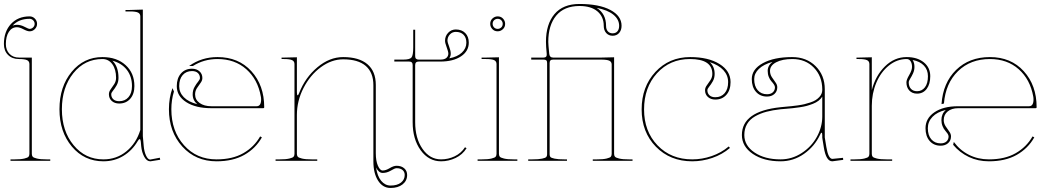

<svg xmlns="http://www.w3.org/2000/svg" viewBox="-28 -810 5273 967"><path d="M35.6 -681.2Q46.4 -685.1 57.1 -685.1Q76.7 -685.1 95.9 -674.8Q115.2 -664.6 121.1 -664.6Q131.3 -664.6 138.9 -672.1Q146.5 -679.7 146.5 -689.9Q146.5 -700.2 138.9 -707.8Q131.3 -715.3 121.1 -715.3Q66.9 -715.3 35.6 -681.2ZM132.3 -520V-35.2Q132.3 -26.4 136.5 -21Q140.6 -15.6 158 -11.5Q175.3 -7.3 207.5 -7.3H225.1V0H24.9V-7.3H44.9Q77.1 -7.3 94.5 -11.5Q111.8 -15.6 116 -21Q120.1 -26.4 120.1 -35.2V-487.3Q120.1 -501.5 108.2 -507.1Q96.2 -512.7 67.4 -512.7Q33.2 -512.7 12.5 -533.4Q-8.3 -554.2 -8.3 -588.4Q-8.3 -650.9 27.1 -689.2Q62.5 -727.5 121.1 -727.5Q136.7 -727.5 147.7 -716.3Q158.7 -705.1 158.7 -689.9Q158.7 -674.8 147.7 -663.6Q136.7 -652.3 121.1 -652.3Q109.4 -652.3 90.1 -662.6Q70.8 -672.9 57.1 -672.9Q31.7 -672.9 16.6 -649.7Q1.5 -626.5 1.5 -588.4Q1.5 -557.6 19.8 -538.8Q38.1 -520 68.4 -520Z M538.1 -504.4Q568.8 -474.6 568.8 -418Q568.8 -397 559.6 -380.6Q550.3 -364.3 541.3 -353.5Q532.2 -342.8 532.2 -335.4Q532.2 -319.8 542.7 -310.1Q553.2 -300.3 572.3 -300.3Q601.6 -300.3 619.1 -320.6Q636.7 -340.8 636.7 -376.5Q636.7 -424.8 610.8 -458.3Q585 -491.7 538.1 -504.4ZM604 -759.8H626.5L691.4 -761.7V-124.5L695.8 -74.7Q698.2 -46.4 707.5 -26.6Q716.8 -6.8 728 -6.3L776.9 -15.6L778.8 -5.4L730 2.4H729Q710.9 2.4 698.5 -20.5Q686 -43.5 683.1 -73.7L681.2 -96.2Q679.7 -109.4 675.8 -109.4Q671.4 -109.4 665.5 -99.1Q637.7 -51.8 593 -24.7Q548.3 2.4 492.7 2.4Q396.5 2.4 334 -71.8Q271.5 -146 271.5 -259.8Q271.5 -373.5 332.8 -448Q394 -522.5 487.8 -522.5Q560.1 -522.5 604.5 -482.2Q648.9 -441.9 648.9 -376.5Q648.9 -336.4 627.9 -312.5Q606.9 -288.6 572.3 -288.6Q549.3 -288.6 534.9 -301.5Q520.5 -314.5 520.5 -335.4Q520.5 -348.1 529.5 -360.4Q538.6 -372.6 547.6 -386.7Q556.6 -400.9 556.6 -418Q556.6 -460.4 537.8 -486.6Q519 -512.7 487.8 -512.7Q398.9 -512.7 341.3 -441.2Q283.7 -369.6 283.7 -259.8Q283.7 -149.9 342.8 -78.6Q401.9 -7.3 492.7 -7.3Q559.1 -7.3 608.6 -47.9Q658.2 -88.4 678.7 -155.3V-727.5Q678.7 -741.2 667 -746.8Q655.3 -752.4 626.5 -752.4H604Z M965.8 -285.2Q942.4 -304.7 942.4 -334.5Q942.4 -355.5 951.7 -371.8Q960.9 -388.2 970 -398.9Q979 -409.7 979 -417Q979 -432.6 968.5 -442.4Q958 -452.1 939 -452.1Q909.7 -452.1 892.1 -431.9Q874.5 -411.6 874.5 -376Q874.5 -344.2 897.9 -320.3Q921.4 -296.4 965.8 -285.2ZM1067.4 -522.5Q1173.3 -522.5 1238 -451.4Q1302.7 -380.4 1302.7 -270Q1302.7 -265.1 1297.4 -265.1H1035.6Q957.5 -265.1 909.9 -295.7Q862.3 -326.2 862.3 -376Q862.3 -416 883.3 -439.9Q904.3 -463.9 939 -463.9Q961.9 -463.9 976.6 -450.9Q991.2 -438 991.2 -417Q991.2 -404.3 981.9 -392.1Q972.7 -379.9 963.6 -365.7Q954.6 -351.6 954.6 -334.5Q954.6 -307.6 977.3 -291.3Q1000 -274.9 1037.1 -274.9H1264.6Q1287.1 -274.9 1287.1 -309.1Q1287.1 -317.4 1285.6 -324.2Q1270.5 -409.7 1212.6 -461.2Q1154.8 -512.7 1067.4 -512.7Q999 -512.7 943.4 -477.5H924.3Q986.8 -522.5 1067.4 -522.5ZM840.8 -366.2 848.1 -349.1Q835 -306.6 835 -259.8Q835 -149.9 898.7 -78.6Q962.4 -7.3 1062.5 -7.3Q1143.1 -7.3 1197.5 -38.6Q1252 -69.8 1282.2 -123L1291 -118.2Q1259.8 -62.5 1202.6 -30Q1145.5 2.4 1062.5 2.4Q957.5 2.4 890.1 -72Q822.8 -146.5 822.8 -259.8Q822.8 -318.4 840.8 -366.2Z M1866.2 33.7Q1872.1 77.1 1891.8 100.8Q1911.6 124.5 1939 124.5Q1972.7 124.5 1991.5 109.6Q2010.3 94.7 2010.3 71.3Q2010.3 55.7 1999.5 46.4Q1988.8 37.1 1969.2 37.1Q1960.4 37.1 1940.7 49.1Q1920.9 61 1899.4 61Q1879.4 61 1866.2 33.7ZM1390.1 -520H1402.3L1467.3 -521.5V-345.7Q1467.3 -330.1 1471.2 -330.1Q1474.1 -330.1 1479 -342.3Q1509.3 -419.9 1570.6 -471.2Q1631.8 -522.5 1700.2 -522.5Q1780.3 -522.5 1822.5 -486.6Q1864.7 -450.7 1864.7 -382.3V-38.1Q1864.7 0 1875.2 24.4Q1885.7 48.8 1899.4 48.8Q1914.6 48.8 1934.6 36.9Q1954.6 24.9 1969.2 24.9Q1993.2 24.9 2007.8 37.6Q2022.5 50.3 2022.5 71.3Q2022.5 100.6 1999.5 118.7Q1976.6 136.7 1939 136.7Q1899.9 136.7 1876.2 99.9Q1852.5 63 1852.5 2.4V-380.9Q1852.5 -444.8 1814 -478Q1775.4 -511.2 1700.2 -511.2Q1642.1 -511.2 1588.1 -471.7Q1534.2 -432.1 1500.7 -366.9Q1467.3 -301.8 1467.3 -231V-35.2Q1467.3 -26.4 1471.4 -21Q1475.6 -15.6 1492.9 -11.5Q1510.3 -7.3 1542.5 -7.3H1569.8V0H1359.9V-7.3H1379.9Q1412.1 -7.3 1429.4 -11.5Q1446.8 -15.6 1450.9 -21Q1455.1 -26.4 1455.1 -35.2V-487.3Q1455.1 -501.5 1443.1 -507.1Q1431.2 -512.7 1402.3 -512.7H1390.1Z M2234.4 -516.1Q2275.9 -523.9 2298.3 -545.2Q2320.8 -566.4 2320.8 -595.2Q2320.8 -620.6 2306.6 -635Q2292.5 -649.4 2267.6 -649.4Q2250 -649.4 2237.8 -636.5Q2225.6 -623.5 2225.6 -604.5Q2225.6 -597.7 2233.9 -575.9Q2242.2 -554.2 2242.2 -540Q2242.2 -526.4 2234.4 -516.1ZM2189.9 -500H2081.1Q2063 -500 2063 -482.4V-194.8Q2063 -113.3 2099.9 -60.3Q2136.7 -7.3 2193.4 -7.3Q2229.5 -7.3 2262.2 -22.9Q2294.9 -38.6 2314 -68.4L2321.8 -63.5Q2301.8 -31.2 2266.6 -14.4Q2231.4 2.4 2193.4 2.4Q2131.3 2.4 2090.8 -53.2Q2050.3 -108.9 2050.3 -194.8V-482.4Q2050.3 -500 2032.7 -500H1958V-509.8H2002.9Q2035.6 -509.8 2044.4 -520.5Q2053.2 -531.2 2053.2 -571.3V-660.2H2063V-526.9Q2063 -509.8 2081.1 -509.8H2189.9Q2210.9 -509.8 2220.5 -518.6Q2230 -527.3 2230 -540Q2230 -549.8 2221.7 -571.8Q2213.4 -593.8 2213.4 -604.5Q2213.4 -628.4 2229.2 -645Q2245.1 -661.6 2267.6 -661.6Q2297.4 -661.6 2315.2 -643.6Q2333 -625.5 2333 -595.2Q2333 -552.2 2293.7 -526.1Q2254.4 -500 2189.9 -500Z M2453.1 -689.9Q2453.1 -679.7 2460.2 -672.1Q2467.3 -664.6 2478.5 -664.6Q2488.8 -664.6 2496.3 -671.6Q2503.9 -678.7 2503.9 -689.9Q2503.9 -700.2 2496.8 -707.8Q2489.7 -715.3 2478.5 -715.3Q2468.3 -715.3 2460.7 -708.3Q2453.1 -701.2 2453.1 -689.9ZM2484.9 -521.5V-35.2Q2484.9 -26.4 2489 -21Q2493.2 -15.6 2510.5 -11.5Q2527.8 -7.3 2560.1 -7.3H2577.6V0H2377.4V-7.3H2397.5Q2429.7 -7.3 2447 -11.5Q2464.4 -15.6 2468.5 -21Q2472.7 -26.4 2472.7 -35.2V-487.3Q2472.7 -501.5 2460.7 -507.1Q2448.7 -512.7 2419.9 -512.7H2397.5V-520H2419.9ZM2440.9 -689.9Q2440.9 -706.5 2452.4 -717Q2463.9 -727.5 2478.5 -727.5Q2495.1 -727.5 2505.6 -716.1Q2516.1 -704.6 2516.1 -689.9Q2516.1 -673.3 2504.6 -662.8Q2493.2 -652.3 2478.5 -652.3Q2461.9 -652.3 2451.4 -663.8Q2440.9 -675.3 2440.9 -689.9Z M2977.1 -770.5Q3024.4 -740.7 3024.4 -680.2Q3024.4 -662.1 3033.4 -652.1Q3042.5 -642.1 3057.6 -642.1Q3072.8 -642.1 3081.5 -652.1Q3090.3 -662.1 3090.3 -680.2Q3090.3 -711.9 3061.8 -735.6Q3033.2 -759.3 2977.1 -770.5ZM2632.3 -7.3H2652.3Q2685.1 -7.3 2702.1 -11Q2719.2 -14.6 2723.4 -19.5Q2727.5 -24.4 2727.5 -32.7V-493.2Q2727.5 -502.4 2723.4 -506.1Q2719.2 -509.8 2709.5 -509.8H2647.5V-520H2709.5Q2727.1 -520 2725.6 -537.6Q2721.7 -577.6 2721.7 -599.6Q2721.7 -688 2764.6 -739Q2807.6 -790 2890.1 -790Q2989.3 -790 3045.9 -760Q3102.5 -730 3102.5 -680.2Q3102.5 -657.7 3090.1 -643.8Q3077.6 -629.9 3057.6 -629.9Q3037.6 -629.9 3025.1 -643.8Q3012.7 -657.7 3012.7 -680.2Q3012.7 -726.1 2980.7 -752.9Q2948.7 -779.8 2890.6 -779.8Q2813.5 -779.8 2773.4 -731.4Q2733.4 -683.1 2733.4 -599.1Q2733.4 -587.4 2738.3 -538.6Q2740.2 -520 2757.8 -520H3000L3064.9 -521.5V-35.2Q3064.9 -26.4 3069.1 -21Q3073.2 -15.6 3090.6 -11.5Q3107.9 -7.3 3140.1 -7.3H3157.7V0H2957.5V-7.3H2977.5Q3009.8 -7.3 3027.1 -11.5Q3044.4 -15.6 3048.6 -21Q3052.7 -26.4 3052.7 -35.2V-484.9Q3052.7 -498.5 3041 -504.2Q3029.3 -509.8 3000 -509.8H2757.8Q2748 -509.8 2744.1 -505.6Q2740.2 -501.5 2740.2 -492.7V-32.7Q2740.2 -23.9 2744.1 -19.3Q2748 -14.6 2765.1 -11Q2782.2 -7.3 2814.9 -7.3H2827.6V0H2632.3Z M3546.4 -497.1Q3571.3 -475.1 3571.3 -438Q3571.3 -417 3562 -400.6Q3552.7 -384.3 3543.7 -373.5Q3534.7 -362.8 3534.7 -355.5Q3534.7 -339.8 3545.2 -330.1Q3555.7 -320.3 3574.7 -320.3Q3604 -320.3 3621.6 -340.6Q3639.2 -360.8 3639.2 -396.5Q3639.2 -430.7 3615.5 -456.5Q3591.8 -482.4 3546.4 -497.1ZM3448.2 -522.5Q3539.6 -522.5 3595.5 -487.8Q3651.4 -453.1 3651.4 -396.5Q3651.4 -356.4 3630.4 -332.5Q3609.4 -308.6 3574.7 -308.6Q3551.8 -308.6 3537.4 -321.5Q3522.9 -334.5 3522.9 -355.5Q3522.9 -368.2 3532 -380.4Q3541 -392.6 3550.3 -406.7Q3559.6 -420.9 3559.6 -438Q3559.6 -512.7 3446.8 -512.7Q3346.2 -512.7 3281 -441.2Q3215.8 -369.6 3215.8 -258.8Q3215.8 -148.4 3283.7 -77.9Q3351.6 -7.3 3458.5 -7.3Q3507.8 -7.3 3556.2 -23.9Q3604.5 -40.5 3642.1 -72.3L3648.4 -64.9Q3609.4 -31.7 3559.3 -14.6Q3509.3 2.4 3458.5 2.4Q3347.2 2.4 3275.4 -71Q3203.6 -144.5 3203.6 -258.8Q3203.6 -373 3272.9 -447.8Q3342.3 -522.5 3448.2 -522.5Z M3862.8 -498.5Q3817.9 -485.8 3794.2 -463.1Q3770.5 -440.4 3770.5 -411.6Q3770.5 -376 3788.1 -355.7Q3805.7 -335.4 3835 -335.4Q3854 -335.4 3864.5 -345.2Q3875 -355 3875 -370.6Q3875 -377 3869.4 -385.3Q3863.8 -393.6 3856.7 -401.1Q3849.6 -408.7 3844 -422.6Q3838.4 -436.5 3838.4 -453.1Q3838.4 -479.5 3862.8 -498.5ZM3961.4 -522.5Q4033.7 -522.5 4079.8 -476.8Q4126 -431.2 4126 -360.4V-117.7L4133.8 -69.8Q4143.6 -10.3 4164.1 -9.8L4217.8 -15.1L4218.8 -4.9L4164.1 2.4H4163.6Q4132.3 2.4 4121.1 -67.9Q4120.1 -73.2 4118.2 -85.9Q4116.2 -98.6 4114.7 -106.9Q4113.3 -115.2 4113.3 -117.2V-127.9Q4113.3 -141.6 4109.9 -141.6Q4106.4 -141.6 4102.1 -130.9Q4074.7 -72.8 4021.5 -35.2Q3968.3 2.4 3903.3 2.4Q3818.4 2.4 3763.4 -34.9Q3708.5 -72.3 3708.5 -129.9Q3708.5 -249.5 3902.8 -270Q3908.7 -270.5 3928.2 -272.5Q3947.8 -274.4 3959.2 -275.4Q3970.7 -276.4 3990.7 -279.3Q4010.7 -282.2 4023.7 -285.4Q4036.6 -288.6 4053 -293.9Q4069.3 -299.3 4079.6 -305.7Q4089.8 -312 4098.6 -321.3Q4107.4 -330.6 4110.8 -341.3Q4113.3 -350.1 4113.3 -357.4V-360.4Q4112.8 -426.3 4070.8 -469.5Q4028.8 -512.7 3962.9 -512.7Q3912.1 -512.7 3881.1 -496.3Q3850.1 -480 3850.1 -453.1Q3850.1 -436 3859.1 -421.9Q3868.2 -407.7 3877.4 -395.5Q3886.7 -383.3 3886.7 -370.6Q3886.7 -349.6 3872.3 -336.7Q3857.9 -323.7 3835 -323.7Q3800.3 -323.7 3779.3 -347.7Q3758.3 -371.6 3758.3 -411.6Q3758.3 -461.4 3814.2 -491.9Q3870.1 -522.5 3961.4 -522.5ZM4113.3 -323.2Q4106.4 -312 4094.5 -302.7Q4082.5 -293.5 4066.2 -287.1Q4049.8 -280.8 4034.7 -276.6Q4019.5 -272.5 3998.3 -269.5Q3977.1 -266.6 3964.1 -265.1Q3951.2 -263.7 3930.4 -262Q3909.7 -260.3 3903.8 -259.8Q3863.3 -255.4 3832 -247.1Q3800.8 -238.8 3774.7 -223.9Q3748.5 -209 3734.6 -185.3Q3720.7 -161.6 3720.7 -129.9Q3720.7 -76.7 3772.2 -42Q3823.7 -7.3 3903.3 -7.3Q3960.4 -7.3 4009.5 -39.1Q4058.6 -70.8 4085.9 -120.4Q4113.3 -169.9 4113.3 -222.7Z M4568.4 -507.8Q4577.6 -494.1 4577.6 -473.1Q4577.6 -456.1 4570.6 -440.7Q4563.5 -425.3 4556.2 -413.8Q4548.8 -402.3 4548.8 -395.5Q4548.8 -374.5 4560.1 -362.5Q4571.3 -350.6 4590.8 -350.6Q4615.2 -350.6 4630.4 -370.4Q4645.5 -390.1 4645.5 -426.3Q4645.5 -458 4625.5 -479.5Q4605.5 -501 4568.4 -507.8ZM4285.6 -520H4297.9L4362.8 -521.5V-356.4Q4381.3 -428.7 4429 -475.6Q4476.6 -522.5 4538.6 -522.5Q4591.8 -522.5 4624.5 -496.1Q4657.2 -469.7 4657.2 -426.3Q4657.2 -386.2 4639.2 -362.3Q4621.1 -338.4 4590.8 -338.4Q4566.4 -338.4 4551.8 -354Q4537.1 -369.6 4537.1 -395.5Q4537.1 -408.2 4551.3 -432.4Q4565.4 -456.5 4565.4 -473.1Q4565.4 -490.7 4558.1 -501.7Q4550.8 -512.7 4538.6 -512.7Q4489.7 -512.7 4449 -480Q4408.2 -447.3 4385.5 -393.3Q4362.8 -339.4 4362.8 -277.3V-35.2Q4362.8 -26.4 4366.9 -21Q4371.1 -15.6 4388.4 -11.5Q4405.8 -7.3 4438 -7.3H4465.3V0H4255.4V-7.3H4275.4Q4307.6 -7.3 4325 -11.5Q4342.3 -15.6 4346.4 -21Q4350.6 -26.4 4350.6 -35.2V-487.3Q4350.6 -501.5 4338.6 -507.1Q4326.7 -512.7 4297.9 -512.7H4285.6Z M4735.4 -256.3Q4691.9 -246.1 4668.5 -221.7Q4645 -197.3 4645 -164.1Q4645 -128.4 4662.6 -108.2Q4680.2 -87.9 4709.5 -87.9Q4728.5 -87.9 4739 -97.7Q4749.5 -107.4 4749.5 -123Q4749.5 -129.4 4743.9 -137.7Q4738.3 -146 4731.4 -153.6Q4724.6 -161.1 4719 -175Q4713.4 -189 4713.4 -205.6Q4713.4 -236.3 4735.4 -256.3ZM4775.9 -95.2Q4806.6 -53.2 4852.1 -30.3Q4897.5 -7.3 4952.6 -7.3Q5033.2 -7.3 5087.6 -38.6Q5142.1 -69.8 5172.4 -123L5181.2 -118.2Q5149.9 -62.5 5092.8 -30Q5035.6 2.4 4952.6 2.4Q4897.5 2.4 4851.3 -19.5Q4805.2 -41.5 4772.5 -80.6ZM4713.9 -285.6Q4721.2 -393.1 4787.4 -457.8Q4853.5 -522.5 4957.5 -522.5Q5063.5 -522.5 5128.2 -451.4Q5192.9 -380.4 5192.9 -270Q5192.9 -265.1 5187.5 -265.1H4797.9Q4765.1 -265.1 4745.1 -248.8Q4725.1 -232.4 4725.1 -205.6Q4725.1 -188.5 4734.4 -174.3Q4743.7 -160.2 4752.7 -147.9Q4761.7 -135.7 4761.7 -123Q4761.7 -102.1 4747.1 -89.1Q4732.4 -76.2 4709.5 -76.2Q4674.8 -76.2 4654.1 -100.1Q4633.3 -124 4633.3 -164.1Q4633.3 -213.9 4678 -244.4Q4722.7 -274.9 4796.4 -274.9H5154.8Q5177.2 -274.9 5177.2 -309.1Q5177.2 -317.4 5175.8 -324.2Q5160.6 -409.7 5102.8 -461.2Q5044.9 -512.7 4957.5 -512.7Q4859.9 -512.7 4797.1 -451.7Q4734.4 -390.6 4726.1 -288.6Z"/></svg>

Font: ZnikomitNo24
Style: Thin
Weight: 300
Designer: gluk
Foundry: gluk
Version: Version 0.55